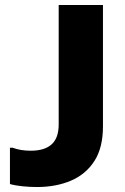

<svg xmlns="http://www.w3.org/2000/svg" viewBox="-20 -740 502 772"><path d="M20 -146H31Q62 -134 104 -134Q159 -134 187.5 -159.5Q216 -185 216 -240V-720H394V-232Q394 -146 359.5 -92.5Q325 -39 265 -13.5Q205 12 129 12Q100 12 70.5 9Q41 6 20 0Z"/></svg>

Font: Kufam
Style: Bold
Weight: 700
Designer: Wael Morcos, Artur Schmal
Foundry: Original Type
Version: Version 1.300; ttfautohint (v1.8.3)